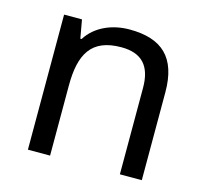

<svg xmlns="http://www.w3.org/2000/svg" viewBox="-85 -641 787 736"><g transform="rotate(15 309.0 -273.0)"><path d="M343 -546C275 -546 209 -519 174 -463H169L156 -536H85V0H173V-278C173 -403 211 -472 330 -472C412 -472 450 -429 450 -343V0H537V-349C537 -487 471 -546 343 -546Z"/></g></svg>

Font: Noto Sans Nandinagari
Style: Regular
Weight: 400
Designer: Ek Type
Foundry: Ek Type
Version: Version 1.002